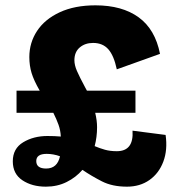

<svg xmlns="http://www.w3.org/2000/svg" viewBox="-20 -690 662 720"><path d="M152 10Q100 10 64 -14Q28 -38 28 -85Q28 -133 67 -156.5Q106 -180 158 -180Q185 -180 208 -178Q207 -201 199.5 -222Q192 -243 180 -267H42V-350H129Q107 -388 98.5 -416Q90 -444 90 -476Q90 -530 119 -574Q148 -618 204 -644Q260 -670 338 -670Q438 -670 500 -625Q562 -580 580 -488L418 -430Q407 -482 386 -505.5Q365 -529 329 -529Q299 -529 279 -512Q259 -495 259 -464Q259 -446 268.5 -424Q278 -402 300 -361Q303 -356 306 -350H488V-267H337Q344 -238 344 -213Q344 -176 335 -142Q354 -134 373.5 -128.5Q393 -123 418 -123Q482 -123 477 -200L601 -184Q609 -128 592.5 -84Q576 -40 540.5 -15Q505 10 456 10Q401 10 362 -10Q323 -30 289 -53Q265 -25 230 -7.5Q195 10 152 10ZM116 -86Q116 -58 153 -58Q195 -58 205 -104Q180 -113 155 -113Q116 -113 116 -86Z"/></svg>

Font: Work Sans ExtraBold
Style: Regular
Weight: 800
Designer: Wei Huang
Foundry: Wei Huang
Version: Version 2.012; ttfautohint (v1.8.3)